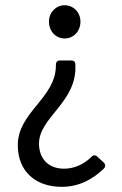

<svg xmlns="http://www.w3.org/2000/svg" viewBox="-20 -518 465 733"><path d="M167 -435.5C167 -397.5 194.3 -371.1 226.6 -371.1C259.8 -371.1 287.1 -397.5 287.1 -435.5C287.1 -471.7 259.8 -498 226.6 -498C194.3 -498 167 -471.7 167 -435.5ZM47.9 36.1C47.9 134.8 114.3 195.3 215.8 195.3C282.2 195.3 335 166 377 125C383.8 117.2 382.8 109.4 376 102.5L351.6 80.1C344.7 73.2 335.9 73.2 329.1 81.1C299.8 109.4 263.7 126 224.6 126C161.1 126 128.9 84 128.9 30.3C128.9 -71.3 276.4 -127.9 267.6 -272.5C267.6 -282.2 261.7 -287.1 252 -287.1H209C199.2 -287.1 193.4 -281.2 193.4 -270.5C195.3 -144.5 47.9 -90.8 47.9 36.1Z"/></svg>

Font: Ed Sans Neue
Style: Regular
Weight: 400
Designer: Stephen Hutchings
Version: Version 1.004;PS 001.004;hotconv 1.0.88;makeotf.lib2.5.64775